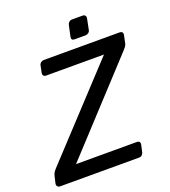

<svg xmlns="http://www.w3.org/2000/svg" viewBox="-173 -971 955 1081"><g transform="rotate(-20 304.5 -430.0)"><path d="M-19 -24 -9 -67Q-5 -82 2 -91Q9 -100 13 -104L486 -613H139Q129 -613 124 -619.5Q119 -626 121 -636L129 -676Q131 -687 139 -693.5Q147 -700 157 -700H610Q634 -700 629 -676L620 -633Q618 -621 611.5 -613Q605 -605 599 -598L127 -87H490Q514 -87 509 -63L500 -23Q498 -13 491 -6.5Q484 0 473 0H0Q-10 0 -15.5 -7Q-21 -14 -19 -24ZM343 -772 357 -837Q359 -847 366.5 -853.5Q374 -860 384 -860H448Q458 -860 463 -853.5Q468 -847 466 -837L453 -772Q451 -762 443 -756Q435 -750 425 -750H360Q338 -750 343 -772Z"/></g></svg>

Font: SVN-Rubik
Style: Italic
Weight: 400
Italic angle: -12°
Designer: Hubert and Fischer
Foundry: Hubert & Fischer
Version: Version 2.101; ttfautohint (v1.8.3)